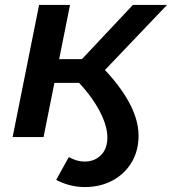

<svg xmlns="http://www.w3.org/2000/svg" viewBox="-20 -554 695 776"><path d="M323 202Q262 202 207 173L258 81Q275 90 290.5 94.5Q306 99 322 99Q362 99 388 73Q414 47 414 2Q414 -52 373.5 -121.5Q333 -191 263 -255L365 -310Q449 -231 494.5 -153Q540 -75 540 -6Q540 56 511.5 103Q483 150 434 176Q385 202 323 202ZM31 0 138 -534H263L156 0ZM163 -219 181 -315H362L343 -219ZM386 -252 266 -267 517 -534H655Z"/></svg>

Font: MOST Montserrat SemiBold
Style: Italic
Weight: 600
Italic angle: -11.3°
Designer: Julieta Ulanovsky
Foundry: Julieta Ulanovsky
Version: Version 8.000;March 11, 2024;FontCreator 15.0.0.2926 64-bit